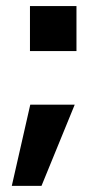

<svg xmlns="http://www.w3.org/2000/svg" viewBox="-20 -481 294 635"><path d="M79.1 -460.9H232.9V-312H79.1ZM80.1 -134.8H227.1L117.2 133.8H19Z"/></svg>

Font: Sarala
Style: Bold
Weight: 700
Designer: Andres Torresi
Foundry: Huerta Tipografica
Version: Version 1.004;PS 001.003;hotconv 1.0.70;makeotf.lib2.5.58329